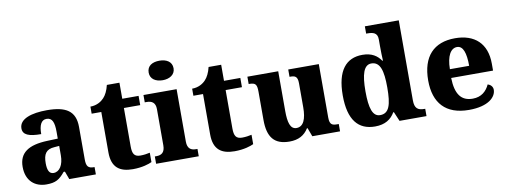

<svg xmlns="http://www.w3.org/2000/svg" viewBox="-63 -1118 3887 1472"><g transform="rotate(-10 1881.0 -382.0)"><path d="M200 10C273 10 302 -9 346 -62H356L379 0H586V-57H582C537 -57 522 -73 522 -128V-381C522 -506 448 -550 301 -550C183 -550 85 -521 85 -446C85 -396 131 -377 227 -377C227 -447 246 -485 287 -485C331 -485 346 -448 346 -375V-321L265 -318C116 -313 43 -263 43 -154C43 -43 113 10 200 10ZM269 -67C236 -67 222 -96 222 -151C222 -221 243 -257 310 -261L347 -264V-191C347 -116 316 -67 269 -67Z M873 10C947 10 999 -8 1022 -19V-92C1001 -87 974 -83 948 -83C900 -83 886 -108 886 -165V-464H1013V-536H886V-661H788C778 -618 761 -585 742 -565C722 -543 686 -519 635 -519V-464H710V-149C710 -32 771 10 873 10Z M1217 -622C1269 -622 1314 -648 1314 -698C1314 -751 1269 -774 1217 -774C1162 -774 1120 -751 1120 -698C1120 -648 1162 -622 1217 -622ZM1055 0H1387V-57H1376C1337 -57 1309 -73 1309 -128V-536H1051V-479H1067C1105 -479 1134 -463 1134 -412V-130C1134 -73 1106 -57 1067 -57H1055Z M1665 10C1739 10 1791 -8 1814 -19V-92C1793 -87 1766 -83 1740 -83C1692 -83 1678 -108 1678 -165V-464H1805V-536H1678V-661H1580C1570 -618 1553 -585 1534 -565C1514 -543 1478 -519 1427 -519V-464H1502V-149C1502 -32 1563 10 1665 10Z M2093 10C2163 10 2210 -17 2241 -67H2246L2271 0H2487V-57H2477C2440 -57 2416 -61 2416 -119V-536H2178V-479H2182C2218 -479 2241 -474 2241 -418V-231C2241 -140 2218 -83 2163 -83C2114 -83 2100 -140 2100 -226V-536H1860V-479H1864C1914 -479 1924 -464 1924 -407V-188C1924 -55 1973 10 2093 10Z M2759 10C2837 10 2884 -22 2914 -73H2919L2950 0H3160V-57H3152C3104 -57 3078 -74 3078 -137V-760H2814V-703H2822C2866 -703 2902 -696 2902 -643V-591C2902 -553 2903 -508 2905 -477H2900C2872 -518 2830 -548 2757 -548C2629 -548 2555 -460 2555 -267C2555 -75 2629 10 2759 10ZM2812 -69C2754 -69 2732 -135 2732 -268C2732 -399 2754 -471 2813 -471C2882 -471 2902 -399 2902 -269C2902 -134 2882 -69 2812 -69Z M3490 10C3643 10 3703 -54 3703 -110C3703 -134 3686 -151 3664 -158C3641 -108 3601 -70 3533 -70C3445 -70 3400 -126 3397 -255H3723V-309C3723 -467 3630 -550 3478 -550C3313 -550 3220 -453 3220 -266C3220 -91 3309 10 3490 10ZM3549 -323H3399C3400 -426 3433 -481 3482 -481C3529 -481 3549 -423 3549 -323Z"/></g></svg>

Font: Noto Serif Malayalam ExtraBold
Style: Regular
Weight: 800
Designer: Indian type Foundry, Jelle Bosma, Monotype Design Team
Foundry: Monotype Imaging Inc.
Version: Version 2.104